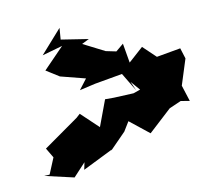

<svg xmlns="http://www.w3.org/2000/svg" viewBox="-61 -613 678 621"><g transform="rotate(-10 278.0 -302.5)"><path d="M394 -303 371 -295 306 -292H277L245 -206L188 -260L176 -249L61 -168L80 -136L58 -83L40 -82L136 -60L176 -103L171 -79L270 -128L267 -124L320 -178L339 -209L403 -158L478 -227L517 -244L546 -239L529 -292L556 -377L545 -412L466 -398L424 -438L376 -395L365 -459L340 -438L306 -445L235 -481L259 -493L169 -507L172 -545L103 -467L170 -486L103 -417L146 -390L228 -369L202 -335L254 -347L345 -363L381 -303L368 -333Z"/></g></svg>

Font: Asimov Aggro
Style: It
Weight: 500
Designer: Google
Version: Version 2.000980; 2014